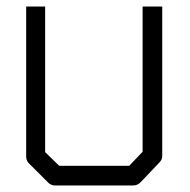

<svg xmlns="http://www.w3.org/2000/svg" viewBox="-20 -617 580 587"><path d="M60 -597H118V-152L161 -110H375L416 -153V-597H476V-141Q476 -129 468 -121L410 -60Q400 -50 388 -50H148Q136 -50 127 -59L68 -118Q60 -126 60 -139Z"/></svg>

Font: ibm3270
Style: Regular
Weight: 400
Monospace: yes
Version: Version 2.0.3